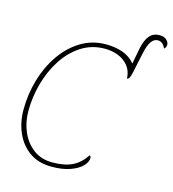

<svg xmlns="http://www.w3.org/2000/svg" viewBox="-124 -952 962 1065"><g transform="rotate(15 357.5 -420.0)"><path d="M270 10Q194 10 142.5 -26.5Q91 -63 64.5 -123.5Q38 -184 38 -256Q38 -345 62.5 -428.5Q87 -512 133 -578.5Q179 -645 243.5 -684.5Q308 -724 388 -724Q440 -724 483 -709Q526 -694 555 -659L572 -749Q583 -802 604.5 -826Q626 -850 661 -850Q687 -850 701 -837Q715 -824 715 -810Q715 -792 703 -785Q688 -820 659 -820Q637 -820 621.5 -798Q606 -776 596 -729L570 -607Q567 -592 562 -582Q557 -572 548 -570Q546 -614 523 -642.5Q500 -671 464.5 -685Q429 -699 388 -699Q312 -699 252 -660Q192 -621 150.5 -556.5Q109 -492 87.5 -413.5Q66 -335 66 -256Q66 -191 90 -136Q114 -81 159 -47.5Q204 -14 268 -14Q340 -14 384.5 -37Q429 -60 458 -106Q466 -103 466 -92Q466 -68 442.5 -44.5Q419 -21 375.5 -5.5Q332 10 270 10Z"/></g></svg>

Font: Noto Serif Thin
Style: Italic
Weight: 100
Italic angle: -12°
Designer: Monotype Design Team
Foundry: Monotype Imaging Inc.
Version: Version 2.014; ttfautohint (v1.8.4.7-5d5b)